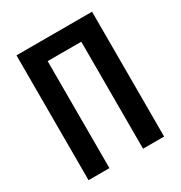

<svg xmlns="http://www.w3.org/2000/svg" viewBox="-172 -857 921 979"><g transform="rotate(-30 288.0 -367.5)"><path d="M66 0H189V-630H387V0H511V-735H66Z"/></g></svg>

Font: Iosevka Sparkle
Style: Bold
Weight: 700
Designer: Belleve Invis
Foundry: Belleve Invis
Version: Version 4.5.0; ttfautohint (v1.8.3)